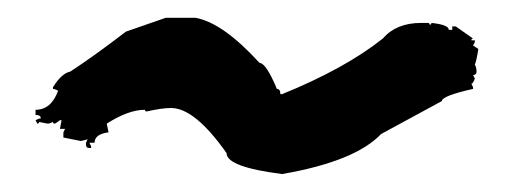

<svg xmlns="http://www.w3.org/2000/svg" viewBox="-20 -352 577 216"><path d="M166.5 -332H199.7Q230.5 -326.7 272 -281.2Q279.3 -281.2 291.5 -252Q295.4 -252 295.4 -246.1H297.4Q368.2 -274.9 410.6 -308.6Q425.8 -326.2 453.6 -326.2H461.4Q463.4 -326.2 463.4 -324.2Q465.3 -324.2 465.3 -326.2Q484.9 -324.2 484.9 -318.4H488.8V-322.3H492.7L512.2 -308.6Q510.3 -308.6 510.3 -306.6H514.2V-304.7L512.2 -300.8L518.1 -296.9Q516.1 -283.7 514.2 -279.3Q516.1 -275.9 516.1 -271.5Q516.1 -267.6 512.2 -267.6L514.2 -263.7Q512.2 -257.8 510.3 -257.8L512.2 -253.9V-252Q477.1 -244.1 477.1 -238.3L408.7 -201.2Q379.4 -170.4 297.4 -156.2Q234.9 -164.1 234.9 -179.7Q199.2 -230.5 172.4 -230.5Q162.1 -230.5 145 -226.6Q143.1 -226.6 143.1 -228.5Q124.5 -228.5 100.1 -212.9L102.1 -203.1Q86.4 -201.2 86.4 -191.4H80.6L82.5 -187.5V-185.5H80.6Q76.7 -185.5 76.7 -189.5V-191.4L78.6 -195.3Q71.8 -193.4 70.8 -193.4L51.3 -197.3V-203.1L53.2 -207H47.4L49.3 -216.8H47.4Q42.5 -212.9 41.5 -212.9Q39.6 -212.9 39.6 -214.8Q35.6 -212.9 33.7 -212.9L23.9 -214.8Q23.9 -212.9 22 -212.9L20 -216.8Q23.9 -218.8 25.9 -218.8Q25.9 -222.7 20 -222.7V-228.5Q37.6 -228.5 45.4 -250Q41.5 -252 39.6 -252V-253.9Q49.3 -269.5 59.1 -271.5Q85.4 -288.6 121.6 -316.4Z"/></svg>

Font: Mister Brush
Style: Regular
Weight: 400
Designer: GGBotNet
Foundry: GGBotNet
Version: 1.00